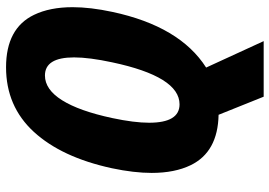

<svg xmlns="http://www.w3.org/2000/svg" viewBox="-154 -612 930 663"><g transform="rotate(-90 311.5 -280.0)"><path d="M46.4 -221.7Q46.4 -282.7 62.5 -358.9Q100.1 -532.7 188.2 -628.7Q276.4 -724.6 411.1 -724.6Q545.9 -724.6 592.3 -627.9Q618.7 -573.2 618.7 -494.6Q618.7 -433.6 602.5 -357.9Q552.7 -124.5 410.2 -33.7Q490.7 140.6 501.5 165H309.6L247.1 9.3Q118.7 6.8 73.2 -86.9Q46.4 -142.1 46.4 -221.7ZM219.7 -230.5Q219.7 -125.5 283.2 -125.5Q378.9 -125.5 428.2 -357.9Q445.3 -437.5 445.3 -489.7Q445.3 -590.3 382.8 -590.3Q334.5 -590.3 297.4 -531.2Q260.3 -472.2 235.8 -357.9Q219.7 -282.2 219.7 -230.5Z"/></g></svg>

Font: Open Sans Hebrew Condensed Extra Bold
Style: Italic
Weight: 800
Width: 3
Italic angle: -12°
Foundry: Ascender Corporation, Yanek Iontef
Version: Version 2.001;PS 002.001;hotconv 1.0.70;makeotf.lib2.5.58329